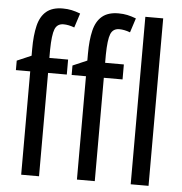

<svg xmlns="http://www.w3.org/2000/svg" viewBox="-54 -816 823 868"><g transform="rotate(5 358.0 -382.5)"><path d="M240 -469H155V0H74V-469H9V-512L74 -540V-571Q74 -633 84.5 -676.5Q95 -720 122 -742.5Q149 -765 196 -765Q218 -765 236.5 -761Q255 -757 276 -749L255 -684Q242 -689 229.5 -691.5Q217 -694 206 -694Q177 -694 166.5 -668Q156 -642 155 -574V-537H240ZM493 -469H408V0H327V-469H262V-512L327 -540V-571Q327 -633 337.5 -676.5Q348 -720 375 -742.5Q402 -765 449 -765Q471 -765 489.5 -761Q508 -757 529 -749L508 -684Q495 -689 482.5 -691.5Q470 -694 459 -694Q430 -694 419.5 -668Q409 -642 408 -574V-537H493ZM652 0H571V-760H652Z"/></g></svg>

Font: Noto Sans ExtraCondensed
Style: Regular
Weight: 400
Width: 2
Designer: Monotype Design Team
Foundry: Monotype Imaging Inc.
Version: Version 2.013